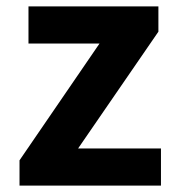

<svg xmlns="http://www.w3.org/2000/svg" viewBox="-20 -580 551 600"><path d="M41 0V-79L291 -444H69V-560H475V-481L224 -116H483V0Z"/></svg>

Font: Source Han Sans CN Bold
Style: Bold
Weight: 700
Designer: Ryoko NISHIZUKA 西塚涼子 (kana & ideographs); Paul D. Hunt (Latin, Greek & Cyrillic); Wenlong ZHANG 张文龙 (bopomofo); Sandoll 
Foundry: Adobe Systems Incorporated
Version: Version 1.00;May 30, 2023;FontCreator 11.5.0.2422 32-bit